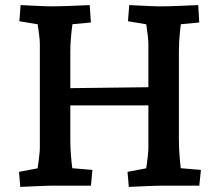

<svg xmlns="http://www.w3.org/2000/svg" viewBox="-20 -730 864 755"><path d="M486.5 5 481.5 -54.2 602.2 -77.2 547.5 -26.1Q550.5 -41.1 554.4 -65Q558.2 -88.8 560.8 -112.6Q563.5 -136.5 563.5 -149V-556.6Q563.5 -568.9 561 -590.9Q558.5 -612.9 555 -635.2Q551.5 -657.5 549.5 -668.5L602.2 -626.6L483.2 -646.5L488.2 -710Q506.5 -709 529.2 -708Q551.9 -707 572.9 -706Q593.8 -705 605.4 -705Q636.5 -705 674.9 -706.5Q713.4 -708 759.5 -710L763.5 -641.5L643.2 -630.3L695.1 -668.5Q691.5 -640.6 687.5 -603.5Q683.5 -566.3 683.5 -526.6V-179Q683.5 -153 685.7 -122.5Q687.8 -92 691.1 -66.2Q694.5 -40.4 697.1 -26.1L643.2 -72.5L770.1 -61.9L763.7 0H628.1Q600.5 0 565 1.5Q529.4 3 486.5 5ZM59.7 5 54.7 -54.2 175.7 -77.2 121.5 -26.1Q124.1 -39.5 127.4 -63.3Q130.7 -87 133.7 -111.4Q136.7 -135.8 136.7 -149V-556.6Q136.7 -569.5 134.2 -590.7Q131.7 -611.9 128.2 -634.2Q124.7 -656.5 121.5 -671L175.7 -626.6L56.1 -646.5L61.1 -710Q79.5 -709 102.1 -708Q124.8 -707 146 -706Q167.1 -705 178.6 -705Q209.7 -705 248.2 -706.5Q286.6 -708 332.7 -710L337.4 -641.5L216.7 -630.3L270 -672.3Q267.7 -656.6 264.4 -632Q261.1 -607.5 258.8 -579.7Q256.5 -552 256.5 -526.6V-179Q256.5 -151.7 258.8 -121.4Q261.1 -91.1 264.7 -65.4Q268.4 -39.7 270.4 -26.1L216.7 -72.5L343.4 -61.9L337.6 0H201.4Q173.8 0 138.2 1.5Q102.6 3 59.7 5ZM201.5 -315.6V-382.7L618.5 -387.7V-315.6Z"/></svg>

Font: Andada Pro
Style: Regular
Weight: 400
Designer: Carolina Giovagnoli
Foundry: Huerta Tipografica
Version: Version 3.003